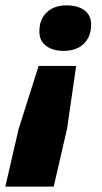

<svg xmlns="http://www.w3.org/2000/svg" viewBox="-56 -528 375 708"><path d="M224.8 -284.8 191.2 -52.8 142 160H-36.4L12.8 -52.8L86.4 -284.8ZM189.6 -508.2Q230.8 -508.2 255.4 -490Q280 -471.8 280 -437.2Q280 -393 253 -366.7Q226 -340.4 179 -340.4Q138.4 -340.4 113.8 -358.9Q89.2 -377.4 89.2 -412Q89.2 -456.2 116.1 -482.2Q143 -508.2 189.6 -508.2Z"/></svg>

Font: Work Sans
Style: Italic
Weight: 400
Italic angle: -13°
Designer: Wei Huang
Foundry: Wei Huang
Version: Version 2.012